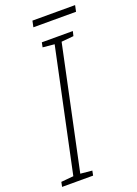

<svg xmlns="http://www.w3.org/2000/svg" viewBox="-196 -896 685 960"><g transform="rotate(-20 147.0 -416.0)"><path d="M-39 0 -34 -25 32 -31 170 -683 108 -689 113 -714H278L272 -689L207 -683L69 -31L131 -25L126 0ZM99 -799 106 -832H333L326 -799Z"/></g></svg>

Font: Noto Sans Condensed ExtraLight
Style: Italic
Weight: 200
Width: 3
Italic angle: -12°
Designer: Monotype Design Team
Foundry: Monotype Imaging Inc.
Version: Version 2.013; ttfautohint (v1.8.4.7-5d5b)